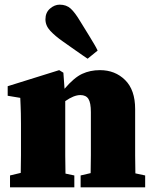

<svg xmlns="http://www.w3.org/2000/svg" viewBox="-20 -804 660 824"><path d="M23 0V-51L69 -62Q70 -98 70 -138.5Q70 -179 70 -210V-272Q70 -300 69.5 -317Q69 -334 68.5 -349Q68 -364 67 -384L13 -393V-434L234 -503L252 -492L257 -423Q298 -471 332.5 -487Q367 -503 409 -503Q474 -503 517 -460.5Q560 -418 560 -336V-210Q560 -178 560 -137Q560 -96 561 -60L603 -51V0H326V-51L369 -61Q370 -97 370 -138Q370 -179 370 -210V-323Q370 -363 359.5 -379.5Q349 -396 325 -396Q297 -396 260 -370V-210Q260 -179 260 -137.5Q260 -96 261 -59L299 -51V0ZM399 -587 356 -552Q346 -559 334 -567Q322 -575 302.5 -589Q283 -603 250 -626Q217 -649 196 -671.5Q175 -694 175 -721Q175 -750 194.5 -767Q214 -784 236 -784Q265 -784 283.5 -767Q302 -750 324 -713Q348 -675 362 -651.5Q376 -628 384.5 -614Q393 -600 399 -587Z"/></svg>

Font: Source Serif 4 Black
Style: Regular
Weight: 900
Designer: Frank Grießhammer
Foundry: Adobe
Version: Version 4.005;hotconv 1.1.0;makeotfexe 2.6.0